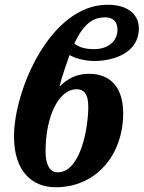

<svg xmlns="http://www.w3.org/2000/svg" viewBox="-20 -779 605 809"><path d="M215 10C384 10 499 -125 499 -302C499 -408 448 -468 355 -468C304 -468 265 -449 231 -414C241 -460 263 -516 273 -547C299 -532 341 -522 377 -522C460 -522 565 -557 565 -659C565 -720 517 -759 433 -759C193 -759 39 -400 39 -204C39 -56 116 10 215 10ZM378 -572C333 -572 314 -581 293 -595C334 -683 375 -706 424 -706C460 -706 475 -683 475 -654C475 -603 432 -572 378 -572ZM223 -53C187 -53 172 -90 172 -141C172 -294 230 -403 302 -403C338 -403 352 -377 352 -329C352 -241 320 -53 223 -53Z"/></svg>

Font: Noto Serif Condensed Extra
Style: Italic
Weight: 800
Width: 3
Italic angle: -12°
Designer: Monotype Design Team
Foundry: Monotype Imaging Inc.
Version: Version 1.901